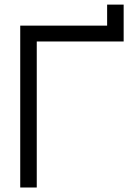

<svg xmlns="http://www.w3.org/2000/svg" viewBox="-20 -834 580 854"><path d="M70 0V-720H456.5V-813.5H530V-649.5H143.5V0Z"/></svg>

Font: Cns Manrope
Style: Regular
Weight: 400
Designer: Mikhail Sharanda
Foundry: Mikhail Sharanda
Version: Version 4.504